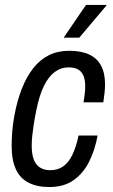

<svg xmlns="http://www.w3.org/2000/svg" viewBox="-20 -743 457 775"><path d="M179 12Q130 12 95.5 -5.5Q61 -23 44 -60Q27 -97 27 -154Q27 -183 29.5 -213.5Q32 -244 38 -276Q49 -336 68 -384.5Q87 -433 114 -467.5Q141 -502 177 -520Q213 -538 259 -538Q308 -538 340 -523Q372 -508 388 -478Q404 -448 404 -402Q404 -387 402 -368Q400 -349 397 -330H317Q320 -346 322 -363.5Q324 -381 324 -394Q324 -420 317 -437Q310 -454 295.5 -462.5Q281 -471 257 -471Q226 -471 201 -452.5Q176 -434 157.5 -396.5Q139 -359 127 -300Q120 -266 116 -239.5Q112 -213 110 -193Q108 -173 108 -155Q108 -122 116 -100Q124 -78 141 -67Q158 -56 182 -56Q214 -56 236 -72Q258 -88 273 -120Q288 -152 297 -196H374Q363 -136 339 -89Q315 -42 276 -15Q237 12 179 12ZM237 -591 327 -723H410L409 -720L300 -591Z"/></svg>

Font: Archivo Condensed
Style: Italic
Weight: 400
Width: 3
Italic angle: -10°
Designer: Hector Gatti
Foundry: Omnibus-Type
Version: Version 2.001